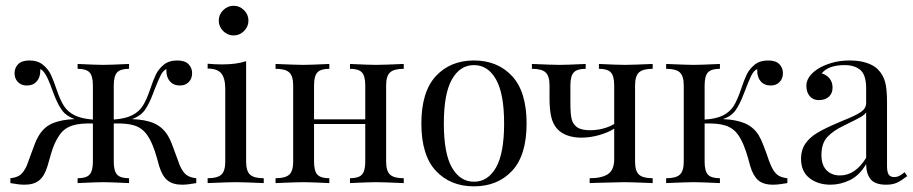

<svg xmlns="http://www.w3.org/2000/svg" viewBox="-20 -637 3177 668"><path d="M662.9 -16.9V0Q633.1 5.6 613.7 5.6Q581.5 5.6 562.9 -9.3Q544.4 -24.2 533.9 -58.9Q532.3 -64.5 525.8 -87.9Q519.4 -111.3 510.5 -132.7Q501.6 -154 491.1 -168.5Q474.2 -191.9 447.6 -200.4Q421 -208.9 375.8 -207.3V-75Q375.8 -41.9 387.5 -29.4Q399.2 -16.9 429 -16.9V0Q361.3 -3.2 339.5 -3.2Q317.7 -3.2 250 0V-16.9Q279.8 -16.9 291.5 -29.4Q303.2 -41.9 303.2 -75V-207.3Q259.7 -208.9 232.3 -200.4Q204.8 -191.9 187.9 -168.5Q168.5 -141.1 157.7 -102.4Q146.8 -63.7 145.2 -58.9Q134.7 -24.2 116.1 -9.3Q97.6 5.6 65.3 5.6Q46 5.6 16.1 0V-16.9Q39.5 -19.4 51.6 -29.4Q63.7 -39.5 73.4 -61.3L87.9 -100.8Q90.3 -106.5 98.4 -129Q106.5 -151.6 116.1 -166.9Q134.7 -196.8 164.9 -208.9Q195.2 -221 239.5 -222.6Q210.5 -233.1 195.6 -253.6Q180.6 -274.2 166.9 -310.5Q164.5 -317.7 155.2 -341.9Q146 -366.1 137.5 -379.4Q129 -392.7 120.2 -396.8V-391.1Q120.2 -367.7 107.7 -353.6Q95.2 -339.5 73.4 -339.5Q54 -339.5 42.3 -351.6Q30.6 -363.7 30.6 -382.3Q30.6 -400.8 43.1 -413.7Q55.6 -426.6 82.3 -426.6Q111.3 -426.6 129.4 -411.7Q147.6 -396.8 156.9 -377.4Q166.1 -358.1 177.4 -324.2Q189.5 -288.7 202.4 -268.5Q215.3 -248.4 238.7 -236.3Q262.1 -224.2 303.2 -221V-339.5Q303.2 -372.6 291.5 -385.1Q279.8 -397.6 250 -397.6V-414.5Q317.7 -411.3 339.5 -411.3Q361.3 -411.3 429 -414.5V-397.6Q399.2 -397.6 387.5 -385.1Q375.8 -372.6 375.8 -339.5V-221Q416.9 -224.2 440.3 -236.3Q463.7 -248.4 476.6 -268.5Q489.5 -288.7 501.6 -324.2Q512.9 -358.1 522.2 -377.4Q531.5 -396.8 549.6 -411.7Q567.7 -426.6 596.8 -426.6Q623.4 -426.6 635.9 -413.7Q648.4 -400.8 648.4 -382.3Q648.4 -363.7 636.7 -351.6Q625 -339.5 605.6 -339.5Q583.9 -339.5 571.4 -353.6Q558.9 -367.7 558.9 -391.1V-396.8Q547.6 -391.1 539.9 -376.6Q532.3 -362.1 518.5 -327.4L512.1 -310.5Q498.4 -274.2 483.5 -253.6Q468.5 -233.1 439.5 -222.6Q486.3 -221 515.7 -208.1Q545.2 -195.2 562.9 -166.9Q572.6 -151.6 580.6 -129Q588.7 -106.5 591.1 -100.8L605.6 -61.3Q615.3 -39.5 627.4 -29.4Q639.5 -19.4 662.9 -16.9Z M844.4 -565.3Q844.4 -544.4 829 -529Q813.7 -513.7 792.7 -513.7Q771.8 -513.7 756.5 -529Q741.1 -544.4 741.1 -565.3Q741.1 -586.3 756.5 -601.6Q771.8 -616.9 792.7 -616.9Q813.7 -616.9 829 -601.6Q844.4 -586.3 844.4 -565.3ZM836.3 -75Q836.3 -41.9 850 -29.4Q863.7 -16.9 897.6 -16.9V0Q823.4 -3.2 800 -3.2Q776.6 -3.2 702.4 0V-16.9Q736.3 -16.9 750 -29.4Q763.7 -41.9 763.7 -75V-327.4Q763.7 -364.5 750 -381.5Q736.3 -398.4 702.4 -398.4V-415.3Q728.2 -412.9 752.4 -412.9Q803.2 -412.9 836.3 -424.2Z M1323.4 -339.5V-75Q1323.4 -41.9 1337.1 -29.4Q1350.8 -16.9 1384.7 -16.9V0Q1310.5 -3.2 1287.9 -3.2Q1265.3 -3.2 1197.6 0V-16.9Q1227.4 -16.9 1239.1 -29.4Q1250.8 -41.9 1250.8 -75V-205.6H1072.6V-75Q1072.6 -41.9 1084.3 -29.4Q1096 -16.9 1125.8 -16.9V0Q1058.1 -3.2 1035.5 -3.2Q1012.9 -3.2 938.7 0V-16.9Q972.6 -16.9 986.3 -29.4Q1000 -41.9 1000 -75V-339.5Q1000 -372.6 986.3 -385.1Q972.6 -397.6 938.7 -397.6V-414.5Q1012.9 -411.3 1035.5 -411.3Q1058.1 -411.3 1125.8 -414.5V-397.6Q1096 -397.6 1084.3 -385.1Q1072.6 -372.6 1072.6 -339.5V-221.8H1250.8V-339.5Q1250.8 -372.6 1239.1 -385.1Q1227.4 -397.6 1197.6 -397.6V-414.5Q1265.3 -411.3 1287.9 -411.3Q1310.5 -411.3 1384.7 -414.5V-397.6Q1350.8 -397.6 1337.1 -385.1Q1323.4 -372.6 1323.4 -339.5Z M1812.1 -207.3Q1812.1 -96.8 1761.7 -42.7Q1711.3 11.3 1629 11.3Q1546.8 11.3 1496.4 -42.7Q1446 -96.8 1446 -207.3Q1446 -317.7 1496.4 -372.2Q1546.8 -426.6 1629 -426.6Q1711.3 -426.6 1761.7 -372.2Q1812.1 -317.7 1812.1 -207.3ZM1524.2 -207.3Q1524.2 -103.2 1552.4 -54Q1580.6 -4.8 1629 -4.8Q1677.4 -4.8 1705.6 -54Q1733.9 -103.2 1733.9 -207.3Q1733.9 -311.3 1705.6 -360.9Q1677.4 -410.5 1629 -410.5Q1580.6 -410.5 1552.4 -360.9Q1524.2 -311.3 1524.2 -207.3Z M2189.5 -339.5V-75Q2189.5 -41.9 2203.2 -29.4Q2216.9 -16.9 2250.8 -16.9V0Q2176.6 -3.2 2150.8 -3.2Q2132.3 -3.2 2052.4 -0.8L2031.5 0V-16.9Q2074.2 -16.9 2095.6 -31.5Q2116.9 -46 2116.9 -83.1V-189.5Q2097.6 -176.6 2065.7 -167.3Q2033.9 -158.1 2002.4 -158.1Q1975 -158.1 1953.2 -166.1Q1931.5 -174.2 1918.5 -188.7Q1904 -204.8 1898 -229.8Q1891.9 -254.8 1891.9 -294.4V-339.5Q1891.9 -372.6 1878.2 -385.1Q1864.5 -397.6 1830.6 -397.6V-414.5Q1904.8 -411.3 1927.4 -411.3Q1950 -411.3 2017.7 -414.5V-397.6Q1987.9 -397.6 1976.2 -385.1Q1964.5 -372.6 1964.5 -339.5V-276.6Q1964.5 -242.7 1968.5 -224.2Q1972.6 -205.6 1987.1 -194.8Q2001.6 -183.9 2033.1 -183.9Q2056.5 -183.9 2079 -189.9Q2101.6 -196 2116.9 -205.6V-339.5Q2116.9 -372.6 2105.2 -385.1Q2093.5 -397.6 2063.7 -397.6V-414.5Q2131.5 -411.3 2154 -411.3Q2176.6 -411.3 2250.8 -414.5V-397.6Q2216.9 -397.6 2203.2 -385.1Q2189.5 -372.6 2189.5 -339.5Z M2719.4 -16.9V0Q2688.7 5.6 2669.4 5.6Q2635.5 5.6 2617.7 -10.1Q2600 -25.8 2590.3 -58.9Q2588.7 -64.5 2582.3 -87.9Q2575.8 -111.3 2566.9 -132.7Q2558.1 -154 2547.6 -168.5Q2530.6 -191.9 2503.6 -200.4Q2476.6 -208.9 2431.5 -207.3V-75Q2431.5 -41.9 2443.1 -29.4Q2454.8 -16.9 2484.7 -16.9V0Q2416.9 -3.2 2393.5 -3.2Q2371.8 -3.2 2297.6 0V-16.9Q2331.5 -16.9 2345.2 -29.4Q2358.9 -41.9 2358.9 -75V-339.5Q2358.9 -372.6 2345.2 -385.1Q2331.5 -397.6 2297.6 -397.6V-414.5Q2371.8 -411.3 2393.5 -411.3Q2416.9 -411.3 2484.7 -414.5V-397.6Q2454.8 -397.6 2443.1 -385.1Q2431.5 -372.6 2431.5 -339.5V-221Q2472.6 -223.4 2496.4 -235.9Q2520.2 -248.4 2532.7 -268.5Q2545.2 -288.7 2557.3 -324.2Q2568.5 -358.1 2577.8 -377.4Q2587.1 -396.8 2605.2 -411.7Q2623.4 -426.6 2652.4 -426.6Q2679 -426.6 2691.5 -413.7Q2704 -400.8 2704 -382.3Q2704 -363.7 2692.3 -351.6Q2680.6 -339.5 2661.3 -339.5Q2639.5 -339.5 2627 -353.6Q2614.5 -367.7 2614.5 -391.1V-396.8Q2602.4 -391.1 2594 -374.2Q2585.5 -357.3 2567.7 -310.5Q2554 -274.2 2539.1 -253.2Q2524.2 -232.3 2495.2 -222.6Q2539.5 -221 2570.2 -208.5Q2600.8 -196 2619.4 -166.9Q2628.2 -152.4 2636.7 -129.8Q2645.2 -107.3 2647.6 -100.8Q2655.6 -75.8 2662.1 -61.3Q2671.8 -39.5 2683.9 -29.4Q2696 -19.4 2719.4 -16.9Z M3033.9 -396Q3052.4 -377.4 3059.3 -352.4Q3066.1 -327.4 3066.1 -283.1V-58.9Q3066.1 -38.7 3071.8 -29.8Q3077.4 -21 3091.1 -21Q3100.8 -21 3109.3 -25.4Q3117.7 -29.8 3127.4 -37.9L3136.3 -24.2Q3115.3 -8.1 3100.4 -1.2Q3085.5 5.6 3062.9 5.6Q3024.2 5.6 3008.9 -13.7Q2993.5 -33.1 2993.5 -66.1Q2970.2 -26.6 2937.1 -10.5Q2904 5.6 2869.4 5.6Q2825.8 5.6 2796.4 -17.3Q2766.9 -40.3 2766.9 -84.7Q2766.9 -115.3 2781.9 -137.1Q2796.8 -158.9 2823.8 -175Q2850.8 -191.1 2896.8 -210.5L2913.7 -217.7Q2956.5 -234.7 2975 -247.2Q2993.5 -259.7 2993.5 -279V-329Q2993.5 -375.8 2973.8 -393.1Q2954 -410.5 2918.5 -410.5Q2862.1 -410.5 2838.7 -381.5Q2854.8 -377.4 2865.7 -364.5Q2876.6 -351.6 2876.6 -332.3Q2876.6 -312.1 2863.7 -300.4Q2850.8 -288.7 2829 -288.7Q2808.9 -288.7 2797.2 -302.4Q2785.5 -316.1 2785.5 -338.7Q2785.5 -370.2 2823.4 -396Q2842.7 -408.9 2871.8 -417.7Q2900.8 -426.6 2936.3 -426.6Q2969.4 -426.6 2994.4 -418.5Q3019.4 -410.5 3033.9 -396ZM2916.1 -200Q2879.8 -183.1 2858.9 -160.9Q2837.9 -138.7 2837.9 -97.6Q2837.9 -62.9 2855.6 -44.8Q2873.4 -26.6 2902.4 -26.6Q2955.6 -26.6 2993.5 -87.9V-246Q2987.1 -237.1 2973.8 -229.4Q2960.5 -221.8 2916.1 -200Z"/></svg>

Font: Playfair Display
Style: Regular
Weight: 400
Designer: Claus Eggers Sørensen
Foundry: Claus Eggers Sørensen
Version: Version 1.005; ttfautohint (v1.2) -l 10 -r 42 -G 200 -x 21 -